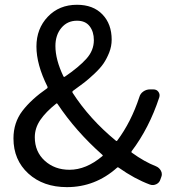

<svg xmlns="http://www.w3.org/2000/svg" viewBox="-20 -767 720 800"><path d="M125 -195.3Q125 -134.8 166.5 -97.2Q208 -59.6 269.5 -59.6Q338.9 -59.6 406.2 -116.2Q410.2 -119.1 406.2 -122.1Q295.9 -219.7 219.7 -334Q216.8 -337.9 213.9 -335Q170.9 -300.8 147.9 -267.1Q125 -233.4 125 -195.3ZM210.9 -575.2Q210.9 -518.6 244.1 -449.2Q246.1 -445.3 250 -447.3Q308.6 -487.3 339.8 -522Q371.1 -556.6 371.1 -599.6Q371.1 -634.8 353.5 -657.7Q335.9 -680.7 300.8 -680.7Q260.7 -680.7 235.8 -650.9Q210.9 -621.1 210.9 -575.2ZM629.9 -74.2Q643.6 -68.4 650.4 -55.7Q654.3 -48.8 654.3 -41Q654.3 -35.2 652.3 -30.3L648.4 -19.5Q644.5 -5.9 631.3 0.5Q618.2 6.8 604.5 2Q541 -21.5 474.6 -68.4Q470.7 -71.3 467.8 -68.4Q377 12.7 258.8 12.7Q160.2 12.7 98.1 -43.9Q36.1 -100.6 36.1 -190.4Q36.1 -255.9 73.2 -304.7Q110.4 -353.5 176.8 -399.4Q179.7 -402.3 177.7 -406.2Q131.8 -498 131.8 -573.2Q131.8 -647.5 179.2 -697.3Q226.6 -747.1 300.8 -747.1Q368.2 -747.1 406.7 -707Q445.3 -667 445.3 -601.6Q445.3 -574.2 435.1 -548.3Q424.8 -522.5 411.6 -502.9Q398.4 -483.4 374 -460.4Q349.6 -437.5 332 -423.8Q314.5 -410.2 283.2 -387.7Q280.3 -384.8 282.2 -380.9Q353.5 -270.5 462.9 -180.7Q465.8 -177.7 468.8 -181.6Q526.4 -258.8 560.5 -362.3Q564.5 -377 577.1 -385.7Q589.8 -394.5 604.5 -394.5H619.1Q632.8 -394.5 640.1 -384.3Q647.5 -374 643.6 -361.3Q601.6 -233.4 528.3 -136.7Q526.4 -132.8 529.3 -130.9Q582 -92.8 629.9 -74.2Z"/></svg>

Font: Gen Jyuu GothicL Regular
Style: Regular
Weight: 400
Designer: [Source Han Sans]
Ryoko NISHIZUKA  (kana & ideographs); Paul D. Hunt (Latin, Greek & Cyrillic); Wenlong ZHANG  (bopomofo
Version: Version 1.002.20150607